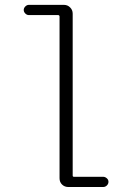

<svg xmlns="http://www.w3.org/2000/svg" viewBox="-20 -750 540 770"><path d="M95.7 -689.5Q87.9 -689.5 81.5 -695.8Q75.2 -702.1 75.2 -710Q75.2 -717.8 81.5 -724.1Q87.9 -730.5 95.7 -730.5H236.3Q251 -730.5 261.2 -720.2Q271.5 -710 271.5 -695.3V-45.9Q271.5 -41 276.4 -41H393.6Q401.4 -41 408.2 -35.2Q415 -29.3 415 -21Q415 -12.7 408.7 -6.3Q402.3 0 393.6 0H253.9Q239.3 0 229 -9.8Q218.8 -19.5 218.8 -35.2V-683.6Q218.8 -688.5 213.9 -689.5Z"/></svg>

Font: Rounded-L Mgen+ 1mn light
Style: Regular
Weight: 200
Designer: [Source Han Sans]
Ryoko NISHIZUKA  (kana & ideographs); Paul D. Hunt (Latin, Greek & Cyrillic); Wenlong ZHANG  (bopomofo
Version: Version 1.059.20150602